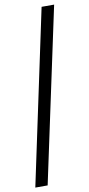

<svg xmlns="http://www.w3.org/2000/svg" viewBox="-128 -782 456 981"><g transform="rotate(-10 100.5 -291.0)"><path d="M-28 161 164 -743H229L36 161Z"/></g></svg>

Font: Saira UltraCondensed Medium
Style: Italic
Weight: 500
Width: 1
Italic angle: -12°
Designer: Hector Gatti with collaboration of the Omnibus-Type team
Foundry: Omnibus-Type
Version: Version 1.101